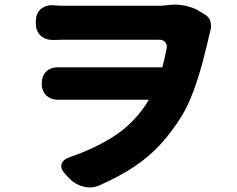

<svg xmlns="http://www.w3.org/2000/svg" viewBox="-20 -771 1040 841"><path d="M137 -677Q137 -712 158.5 -731Q180 -750 215 -748Q219 -747 232 -746.5Q245 -746 257 -746Q276 -746 319.5 -746Q363 -746 419 -746Q475 -746 530.5 -746Q586 -746 629 -746Q672 -746 690 -746L728 -750Q760 -753 795.5 -745Q831 -737 857 -720L878 -707Q896 -696 901.5 -677Q907 -658 902 -638Q902 -637 901.5 -637Q901 -637 900 -632Q886 -569 868 -501Q850 -433 827 -371Q804 -309 776 -263Q734 -195 684.5 -140.5Q635 -86 569.5 -42Q504 2 413 42Q381 55 346 46.5Q311 38 286 13L268 -6Q243 -32 249.5 -52.5Q256 -73 289 -84Q394 -120 476.5 -172.5Q559 -225 617 -310L632 -334H271Q263 -334 252.5 -334Q242 -334 239 -334Q205 -333 184 -352Q163 -371 163 -405Q163 -440 184 -459Q205 -478 239 -476Q242 -476 250 -476Q258 -476 265 -476H691Q701 -513 710 -559Q713 -576 703.5 -586.5Q694 -597 677 -597Q645 -597 598.5 -597Q552 -597 501 -597Q450 -597 401.5 -597Q353 -597 315 -597Q277 -597 258 -597Q246 -597 232 -596.5Q218 -596 215 -596Q180 -595 158.5 -614.5Q137 -634 137 -669Z"/></svg>

Font: Chiron GoRound TC H
Style: Regular
Weight: 900
Designer: Ryoko NISHIZUKA 西塚涼子 (kana, bopomofo & ideographs); Paul D. Hunt (Latin, Greek & Cyrillic); Sandoll Communications 산돌커뮤니
Foundry: Adobe
Version: Version 1.000;hotconv 1.1.1;makeotfexe 2.6.0